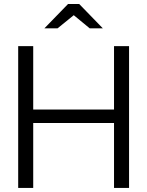

<svg xmlns="http://www.w3.org/2000/svg" viewBox="-20 -928 727 948"><path d="M69.8 0V-700.2H144V-387.2H543V-700.2H617.2V0H543V-320.8H144V0ZM315.9 -908.2H371.1L487.8 -788.1H422.9L344.2 -853L264.2 -788.1H199.2Z"/></svg>

Font: LT Superior
Style: Regular
Weight: 400
Designer: Daniel Lyons
Foundry: LyonsType
Version: Version 1.000